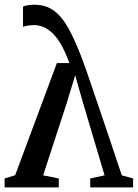

<svg xmlns="http://www.w3.org/2000/svg" viewBox="-22 -810 596 830"><path d="M126 -789.5Q177 -789.5 212.2 -763Q247.5 -736.5 276 -684Q304.5 -631.5 334 -553Q338 -543.5 348.2 -514Q358.5 -484.5 374 -438.8Q389.5 -393 409.8 -333.5Q430 -274 454 -203Q478 -132 504.5 -52L553.5 -38.5V0H368V-38.5L430 -52L337.5 -363.5L303 -484.5L266 -363L164.5 -52L232 -38.5V0H-2V-38.5L43.5 -52.5L224 -537.5H278Q263 -579 246.2 -610Q229.5 -641 210.2 -661.2Q191 -681.5 169.8 -691.5Q148.5 -701.5 125.5 -701.5Q111.5 -701.5 97.8 -699.2Q84 -697 77.5 -693.5V-781.5Q84.5 -785 97.5 -787.2Q110.5 -789.5 126 -789.5Z"/></svg>

Font: Merriweather 60pt Medium
Style: Regular
Weight: 500
Version: Version 2.100